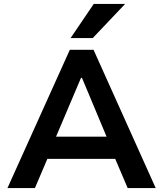

<svg xmlns="http://www.w3.org/2000/svg" viewBox="-20 -959 832 979"><path d="M18 0 336 -705H457L774 0H631L547 -197L606 -149H184L242 -197L158 0ZM393 -562 253 -232 228 -262H562L536 -232L398 -562ZM340 -765 458 -939H618L453 -765Z"/></svg>

Font: Nunito Sans 7pt
Style: Bold
Weight: 700
Designer: Vernon Adams
Foundry: Vernon Adams
Version: Version 3.101;gftools[0.9.27]